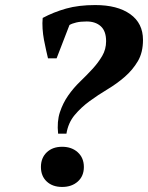

<svg xmlns="http://www.w3.org/2000/svg" viewBox="-20 -732 586 760"><path d="M204 -501H170Q167 -514 162.5 -533.5Q158 -553 154 -574.5Q150 -596 148.5 -618.5Q147 -641 149 -661Q192 -684 241.5 -698Q291 -712 357 -712Q445 -712 495.5 -676Q546 -640 546 -574Q546 -524 525.5 -489.5Q505 -455 474 -428Q443 -401 405.5 -378.5Q368 -356 334.5 -331.5Q301 -307 275.5 -276.5Q250 -246 243 -203H210Q205 -251 217 -287.5Q229 -324 250 -354Q271 -384 297 -409Q323 -434 346 -459Q369 -484 384.5 -510.5Q400 -537 400 -569Q400 -609 379 -628Q358 -647 323 -647Q299 -647 282 -643Q265 -639 255 -633ZM142 -71Q142 -107 165 -129Q188 -151 226 -151Q264 -151 288 -129Q312 -107 312 -71Q312 -35 288 -13.5Q264 8 226 8Q188 8 165 -13.5Q142 -35 142 -71Z"/></svg>

Font: PT Serif
Style: Bold Italic
Weight: 700
Italic angle: -12°
Designer: A.Korolkova, O.Umpeleva, V.Yefimov
Foundry: ParaType Ltd
Version: Version 1.000W OFL